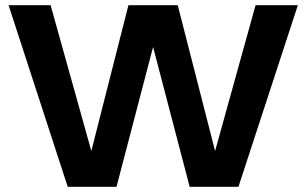

<svg xmlns="http://www.w3.org/2000/svg" viewBox="-20 -720 1180 740"><path d="M965 -700 809 -138 665 -700H475L332 -138L175 -700H13L241 0H429L570 -539L711 0H899L1128 -700Z"/></svg>

Font: Goli SemiBold
Style: Regular
Weight: 600
Designer: jaikishan Patel
Foundry: MagicType
Version: Version 1.000;Glyphs 3.2 (3242)